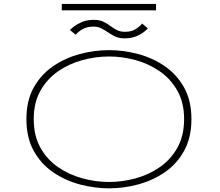

<svg xmlns="http://www.w3.org/2000/svg" viewBox="-20 -966 1140 996"><path d="M546 11Q471 11 395.2 -9Q319.5 -29 256.5 -71.8Q193.5 -114.5 155.2 -183Q117 -251.5 117 -348Q117 -444.5 155.2 -512.5Q193.5 -580.5 256.5 -623.2Q319.5 -666 395.2 -686Q471 -706 546 -706Q620.5 -706 695.8 -686Q771 -666 833.8 -623.2Q896.5 -580.5 934.8 -512.5Q973 -444.5 973 -348Q973 -251.5 934.8 -183Q896.5 -114.5 833.8 -71.8Q771 -29 695.8 -9Q620.5 11 546 11ZM546 -22Q614.5 -22 683.2 -40.8Q752 -59.5 809 -99Q866 -138.5 900.5 -200.2Q935 -262 935 -348Q935 -433.5 900.5 -495Q866 -556.5 809 -596Q752 -635.5 683.2 -654.2Q614.5 -673 546 -673Q476.5 -673 407.5 -654.2Q338.5 -635.5 281.2 -596Q224 -556.5 189.5 -495Q155 -433.5 155 -348Q155 -262 189.5 -200.2Q224 -138.5 281.2 -99Q338.5 -59.5 407.5 -40.8Q476.5 -22 546 -22ZM626.5 -767Q596 -767 575 -777.8Q554 -788.5 536 -801Q520.5 -811.5 504 -819.8Q487.5 -828 463.5 -828Q431 -828 407 -813.8Q383 -799.5 373 -786L343 -810Q347.5 -815.5 363.5 -828.2Q379.5 -841 405.5 -852Q431.5 -863 466 -863Q496.5 -863 516.5 -853.2Q536.5 -843.5 553 -831Q569 -819 586.5 -810Q604 -801 629 -801Q661.5 -801 684.5 -815.5Q707.5 -830 717 -844L747 -819Q743.5 -814 728 -801.2Q712.5 -788.5 686.8 -777.8Q661 -767 626.5 -767ZM300.5 -912.5V-945.5H789.5V-912.5Z"/></svg>

Font: Trispace Expanded Thin
Style: Regular
Weight: 100
Width: 7
Designer: Tyler Finck
Foundry: Etcetera Type Company
Version: Version 1.210; ttfautohint (v1.8.3)